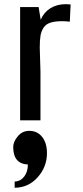

<svg xmlns="http://www.w3.org/2000/svg" viewBox="-20 -569 394 908"><path d="M42.5 0ZM314 -547.9 310.1 -466.3Q291.5 -468.8 274.9 -468.8Q240.2 -468.8 218.8 -461.9Q197.3 -455.1 186.3 -438.5Q175.3 -421.9 171.6 -400.6Q168 -379.4 168 -343.8Q168 -323.7 169.7 -285.2Q171.4 -246.6 171.4 -230V0H75.2V-535.6H162.6L172.4 -475.6Q187.5 -510.7 218.3 -530Q249 -549.3 292 -549.3Q302.7 -549.3 314 -547.9ZM118.2 49.8Q156.7 49.8 179.4 78.6Q202.1 107.4 202.1 155.3Q202.1 220.2 158 269.5Q113.8 318.8 49.3 318.8V289.6Q77.1 288.6 94.5 265.9Q111.8 243.2 111.8 209Q42.5 205.6 42.5 126Q42.5 101.6 64 75.7Q85.4 49.8 118.2 49.8Z"/></svg>

Font: Coda
Style: Regular
Weight: 400
Designer: vernon adams
Foundry: vernon adams
Version: Version 2.001; ttfautohint (v0.8) -r 50 -G 200 -x